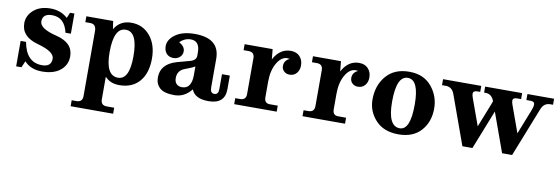

<svg xmlns="http://www.w3.org/2000/svg" viewBox="-54 -898 4490 1540"><g transform="rotate(10 2190.5 -128.0)"><path d="M277.3 9.8Q183.6 9.8 132.3 -47.9L109.4 4.9H66.4V-202.1H110.4Q139.2 -40 268.6 -40Q344.2 -40 344.2 -106Q344.2 -163.6 207.3 -200.7Q70.3 -237.8 70.3 -347.2Q70.3 -410.2 121.8 -455.1Q173.3 -500 258.3 -500Q342.3 -500 398.4 -448.2L417.5 -493.2H453.1V-329.1H409.2Q382.3 -449.2 280.3 -449.2Q202.6 -449.2 202.6 -385.3Q202.6 -326.7 341.1 -293Q479.5 -259.3 479.5 -148.9Q479.5 -78.1 425.5 -34.2Q371.6 9.8 277.3 9.8Z M898.4 244.1H552.2V195.3H591.3Q640.1 195.3 640.1 146.5V-383.3Q640.1 -440.4 591.3 -440.4H551.3V-488.3H769.5L779.3 -422.9Q824.2 -500 916.5 -500Q1010.7 -500 1069.6 -429.4Q1128.4 -358.9 1128.4 -245.6Q1128.4 -126 1069.8 -58.1Q1011.2 9.8 906.2 9.8Q832 9.8 789.1 -38.1V146.5Q789.1 195.3 837.9 195.3H898.4ZM885.7 -46.9Q979 -46.9 979 -237.3Q979 -437 881.8 -437Q784.7 -437 784.7 -237.3Q784.7 -46.9 885.7 -46.9Z M1355 12.2Q1272 12.2 1236.6 -19.8Q1201.2 -51.8 1201.2 -105Q1201.2 -213.4 1326.2 -251L1431.6 -279.8Q1482.4 -293 1482.4 -331.5V-357.4Q1482.4 -451.2 1409.2 -451.2Q1359.9 -451.2 1320.3 -413.1Q1369.1 -385.7 1369.1 -346.7Q1369.1 -317.4 1347.7 -298.6Q1326.2 -279.8 1297.4 -279.8Q1259.8 -279.8 1239.5 -303.2Q1219.2 -326.7 1219.2 -362.8Q1219.2 -418 1277.1 -459Q1335 -500 1434.1 -500Q1636.2 -500 1636.2 -333V-98.6Q1636.2 -53.2 1669.9 -53.2Q1703.1 -53.2 1703.1 -98.6V-219.7H1767.1V-108.9Q1767.1 12.2 1632.8 12.2Q1521.5 12.2 1494.1 -59.1Q1438 12.2 1355 12.2ZM1404.3 -61Q1444.3 -61 1463.4 -90.3Q1482.4 -119.6 1482.4 -169.9V-244.1Q1460.9 -230 1402.1 -208.7Q1343.3 -187.5 1343.3 -125Q1343.3 -93.3 1360.4 -77.1Q1377.4 -61 1404.3 -61Z M2187.5 0H1841.3V-48.8H1880.4Q1929.2 -48.8 1929.2 -97.7V-390.6Q1929.2 -439.5 1880.4 -439.5H1840.3V-488.3H2068.4L2076.2 -406.2Q2126.5 -500 2214.8 -500Q2262.7 -500 2289.1 -470.9Q2315.4 -441.9 2315.4 -398.9Q2315.4 -359.9 2293.9 -335Q2272.5 -310.1 2236.8 -310.1Q2209 -310.1 2190.9 -327.4Q2172.9 -344.7 2172.9 -370.1Q2172.9 -415 2217.8 -435.1Q2209.5 -437 2196.8 -437Q2148.4 -437 2113.3 -376.5Q2078.1 -315.9 2078.1 -224.1V-97.7Q2078.1 -48.8 2122.6 -48.8H2187.5Z M2744.1 0H2397.9V-48.8H2437Q2485.8 -48.8 2485.8 -97.7V-390.6Q2485.8 -439.5 2437 -439.5H2397V-488.3H2625L2632.8 -406.2Q2683.1 -500 2771.5 -500Q2819.3 -500 2845.7 -470.9Q2872.1 -441.9 2872.1 -398.9Q2872.1 -359.9 2850.6 -335Q2829.1 -310.1 2793.5 -310.1Q2765.6 -310.1 2747.6 -327.4Q2729.5 -344.7 2729.5 -370.1Q2729.5 -415 2774.4 -435.1Q2766.1 -437 2753.4 -437Q2705.1 -437 2669.9 -376.5Q2634.8 -315.9 2634.8 -224.1V-97.7Q2634.8 -48.8 2679.2 -48.8H2744.1Z M3180.2 9.8Q3059.6 9.8 2993.4 -62Q2927.2 -133.8 2927.2 -230Q2927.2 -345.2 2993.4 -422.6Q3059.6 -500 3180.2 -500Q3297.9 -500 3362.5 -422.6Q3427.2 -345.2 3427.2 -243.2Q3427.2 -133.8 3362.5 -62Q3297.9 9.8 3180.2 9.8ZM3182.1 -40Q3268.1 -40 3268.1 -247.6Q3268.1 -449.7 3177.2 -449.7Q3085 -449.7 3085 -240.2Q3085 -40 3182.1 -40Z M3910.6 -304.7 3784.2 14.6H3702.6L3558.1 -385.3Q3538.6 -439.5 3487.8 -439.5H3456.5V-488.3H3767.6V-439.5H3744.6Q3710 -439.5 3710 -415Q3710 -402.3 3716.3 -384.3L3795.9 -164.1L3876.5 -368.2Q3879.9 -376.5 3881.8 -383.3Q3861.8 -439.5 3811 -439.5H3799.3V-488.3H4100.6V-439.5H4067.9Q4033.2 -439.5 4033.2 -415Q4033.2 -402.3 4039.6 -384.3L4119.1 -164.1L4199.7 -368.2Q4210.9 -396.5 4210.9 -414.1Q4210.9 -439.5 4178.2 -439.5H4143.6V-488.3H4360.8V-439.5H4338.9Q4286.1 -439.5 4265.6 -385.3L4107.4 14.6H4025.9Z"/></g></svg>

Font: Munson
Style: Bold
Weight: 700
Designer: Paul James MIller
Foundry: High-Logic / Made with FontCreator
Version: Version 2.10;May 5, 2019;FontCreator 11.5.0.2430 64-bit